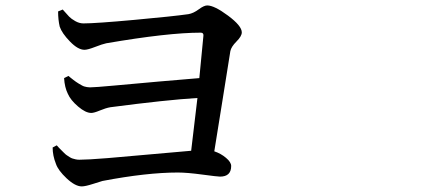

<svg xmlns="http://www.w3.org/2000/svg" viewBox="-20 -708 1540 689"><path d="M188.5 -667 205.1 -673.8Q220.7 -656.2 228 -648.4Q235.4 -640.6 250 -632.3Q264.6 -624 279.3 -624Q323.2 -624 462.4 -636.7Q601.6 -649.4 656.2 -657.2Q673.8 -660.2 692.9 -674.3Q711.9 -688.5 723.6 -688.5Q749 -688.5 798.3 -651.9Q847.7 -615.2 847.7 -591.8Q847.7 -578.1 828.6 -559.1Q809.6 -540 806.6 -524.4Q799.8 -480.5 776.9 -338.4Q753.9 -196.3 749 -165Q772.5 -157.2 791 -141.6Q809.6 -126 809.6 -112.3Q809.6 -74.2 769.5 -74.2Q760.7 -74.2 706.1 -81.5Q651.4 -88.9 618.2 -88.9Q506.8 -88.9 347.7 -58.6Q340.8 -56.6 313.5 -47.9Q286.1 -39.1 273.4 -39.1Q250 -39.1 219.2 -67.9Q188.5 -96.7 180.7 -120.1Q168.9 -149.4 168.9 -178.7L183.6 -186.5Q185.5 -183.6 192.4 -176.8Q199.2 -169.9 201.7 -167.5Q204.1 -165 210 -159.2Q215.8 -153.3 219.7 -150.9Q223.6 -148.4 229.5 -144.5Q235.4 -140.6 240.2 -139.2Q245.1 -137.7 251.5 -136.2Q257.8 -134.8 264.6 -134.8Q293.9 -134.8 366.2 -140.6Q438.5 -146.5 533.2 -155.3Q627.9 -164.1 666 -167Q671.9 -212.9 688.5 -356.4Q577.1 -349.6 376 -323.2Q359.4 -320.3 338.4 -311.5Q317.4 -302.7 307.6 -302.7Q287.1 -302.7 260.3 -325.7Q233.4 -348.6 223.6 -371.1Q211.9 -394.5 210 -427.7L225.6 -435.5Q227.5 -433.6 233.9 -428.7Q240.2 -423.8 243.2 -421.4Q246.1 -418.9 252.4 -414.6Q258.8 -410.2 262.2 -408.2Q265.6 -406.2 271.5 -402.8Q277.3 -399.4 281.7 -397.9Q286.1 -396.5 292 -395.5Q297.9 -394.5 302.7 -394.5Q319.3 -394.5 389.2 -400.9Q459 -407.2 551.3 -415.5Q643.6 -423.8 695.3 -427.7L710 -580.1Q710.9 -590.8 700.2 -590.8Q583 -590.8 361.3 -552.7Q347.7 -549.8 321.3 -539.6Q294.9 -529.3 283.2 -529.3Q259.8 -529.3 231 -559.1Q202.1 -588.9 194.3 -612.3Q188.5 -636.7 188.5 -667Z"/></svg>

Font: Bpmf Zihi Serif SemiBold
Style: SemiBold
Weight: 600
Foundry: But Ko
Version: Version 1.320